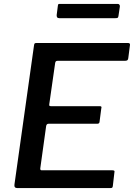

<svg xmlns="http://www.w3.org/2000/svg" viewBox="-20 -962 685 982"><path d="M154 -730Q155 -738 157.5 -740Q160 -742 166 -742H636Q648 -742 644 -726L636 -664Q635 -657 631.5 -654Q628 -651 619 -651H275Q269 -651 266 -648.5Q263 -646 262 -639L232 -429Q231 -423 233 -421Q235 -419 240 -419H490Q497 -419 498.5 -416Q500 -413 498 -407L489 -338Q488 -329 477 -329H228Q218 -329 216 -317L186 -101Q185 -91 193 -91H555Q562 -91 564.5 -88.5Q567 -86 565 -79L557 -10Q556 -4 553.5 -2Q551 0 543 0H69Q51 0 54 -19L154 -730ZM593 -928 586 -881Q585 -873 582 -871Q579 -869 569 -869H283Q275 -869 272 -874Q269 -879 270 -886L276 -933Q277 -939 278.5 -940.5Q280 -942 285 -942H583Q588 -942 591 -937.5Q594 -933 593 -928Z"/></svg>

Font: Libre Franklin Thin Medium
Style: Italic
Weight: 500
Italic angle: -8°
Version: Version 3.000